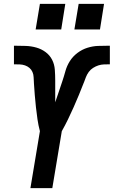

<svg xmlns="http://www.w3.org/2000/svg" viewBox="-20 -971 587 991"><path d="M137 0 186 -294Q178 -324 173.5 -355Q169 -386 165.5 -417.5Q162 -449 159.5 -480.5Q157 -512 155 -543V-545Q154 -559 153.5 -573Q153 -587 147.5 -599.5Q142 -612 132 -620.5Q122 -629 109 -633.5Q96 -638 82 -638.5Q68 -639 54 -639H53Q53 -639 52.5 -639Q52 -639 52 -639V-735Q53 -735 53.5 -735Q54 -735 55 -735H56Q84 -735 112.5 -734Q141 -733 167.5 -725.5Q194 -718 215.5 -702Q237 -686 249 -662.5Q261 -639 263 -611Q265 -583 265 -555Q265 -527 265 -499Q265 -471 265 -443Q274 -469 283 -496Q292 -523 301 -549.5Q310 -576 317.5 -603.5Q325 -631 340.5 -655.5Q356 -680 380 -698Q404 -716 431.5 -724.5Q459 -733 486.5 -734Q514 -735 541 -735Q541 -735 542 -735Q543 -735 544 -735H546Q546 -735 546.5 -735Q547 -735 547 -735V-639Q547 -639 546.5 -639Q546 -639 546 -639H545Q531 -639 516.5 -638.5Q502 -638 488 -633.5Q474 -629 460.5 -620.5Q447 -612 438 -599.5Q429 -587 423.5 -573Q418 -559 413 -545L412 -543Q400 -512 387 -480.5Q374 -449 360 -417.5Q346 -386 331 -355Q316 -324 299 -294L250 0ZM496 -819H364L386 -951H517ZM296 -819H164L186 -951H317Z"/></svg>

Font: Iosevka SS04 Oblique
Style: Bold
Weight: 700
Italic angle: -9°
Monospace: yes
Designer: Belleve Invis
Foundry: Belleve Invis
Version: Version 19.0.0; ttfautohint (v1.8.4)